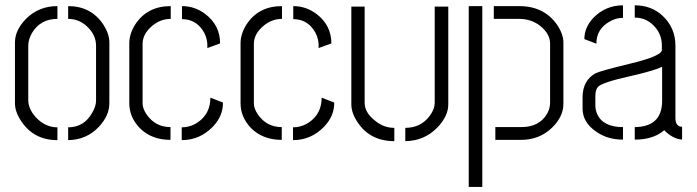

<svg xmlns="http://www.w3.org/2000/svg" viewBox="-20 -534 2661 733"><path d="M37.1 -139.6V-372.1Q37.1 -418 78.1 -460.9Q127 -510.7 199.2 -510.7V-461.9Q133.8 -461.9 101.6 -407.2Q87.9 -382.8 87.9 -359.4V-152.3Q87.9 -113.3 125 -78.1Q158.2 -47.9 199.2 -47.9V1Q108.4 1 60.5 -72.3Q37.1 -107.4 37.1 -139.6ZM240.2 1V-47.9Q300.8 -47.9 332 -103.5Q346.7 -127.9 346.7 -150.4V-359.4Q346.7 -402.3 309.6 -435.5Q279.3 -461.9 240.2 -461.9V-510.7Q328.1 -510.7 375 -439.5Q397.5 -404.3 397.5 -372.1V-139.6Q397.5 -92.8 357.4 -49.8Q310.5 0 240.2 1Z M473.6 -139.6Q473.6 -86.9 513.7 -44.9Q558.6 0 630.9 0V-48.8Q573.2 -48.8 540 -96.7Q524.4 -119.1 524.4 -139.6V-366.2Q524.4 -405.3 562.5 -436.5Q593.8 -461.9 631.8 -461.9V-510.7Q542 -510.7 496.1 -440.4Q473.6 -404.3 473.6 -369.1ZM674.8 -460.9Q724.6 -460.9 752.9 -419.9Q768.6 -397.5 771.5 -368.2V-350.6L820.3 -368.2Q820.3 -437.5 763.7 -480.5Q723.6 -510.7 674.8 -510.7ZM673.8 1Q743.2 1 793 -50.8Q832 -91.8 831.1 -142.6L783.2 -161.1Q783.2 -159.2 782.7 -152.8Q782.2 -146.5 782.2 -144.5Q775.4 -88.9 724.6 -60.5Q700.2 -47.9 673.8 -47.9Z M898.4 -139.6Q898.4 -86.9 938.5 -44.9Q983.4 0 1055.7 0V-48.8Q998 -48.8 964.8 -96.7Q949.2 -119.1 949.2 -139.6V-366.2Q949.2 -405.3 987.3 -436.5Q1018.6 -461.9 1056.6 -461.9V-510.7Q966.8 -510.7 920.9 -440.4Q898.4 -404.3 898.4 -369.1ZM1099.6 -460.9Q1149.4 -460.9 1177.7 -419.9Q1193.4 -397.5 1196.3 -368.2V-350.6L1245.1 -368.2Q1245.1 -437.5 1188.5 -480.5Q1148.4 -510.7 1099.6 -510.7ZM1098.6 1Q1168 1 1217.8 -50.8Q1256.8 -91.8 1255.9 -142.6L1208 -161.1Q1208 -159.2 1207.5 -152.8Q1207 -146.5 1207 -144.5Q1200.2 -88.9 1149.4 -60.5Q1125 -47.9 1098.6 -47.9Z M1321.3 -135.7V-508.8H1372.1V-141.6Q1372.1 -103.5 1413.1 -72.3Q1445.3 -45.9 1485.4 -45.9V4.9Q1393.6 4.9 1345.7 -66.4Q1321.3 -102.5 1321.3 -135.7ZM1527.3 4.9V-45.9Q1587.9 -45.9 1622.1 -93.8Q1639.6 -118.2 1639.6 -141.6V-508.8H1691.4V-135.7Q1691.4 -90.8 1650.4 -47.9Q1600.6 3.9 1527.3 4.9Z M1871.1 0V-48.8H1969.7Q2039.1 -48.8 2068.4 -99.6Q2080.1 -120.1 2080.1 -141.6V-368.2Q2080.1 -404.3 2043 -434.6Q2008.8 -461.9 1961.9 -461.9H1865.2V-510.7H1961.9Q2057.6 -510.7 2107.4 -438.5Q2130.9 -403.3 2130.9 -371.1V-137.7Q2130.9 -88.9 2087.9 -46.9Q2040 0 1968.8 0ZM1769.5 179.7V-510.7H1821.3V179.7Z M2204.1 -119.1Q2204.1 -67.4 2254.9 -32.2Q2297.9 -1 2358.4 -1V-48.8Q2282.2 -48.8 2259.8 -98.6Q2252.9 -114.3 2252.9 -131.8V-167Q2252.9 -192.4 2263.7 -203.1Q2280.3 -219.7 2385.7 -243.2Q2479.5 -264.6 2507.8 -279.3V-147.5Q2506.8 -49.8 2403.3 -48.8V-1Q2468.8 -1 2508.8 -31.2Q2512.7 -34.2 2515.6 -37.1Q2547.9 -3.9 2584 -1V-49.8Q2558.6 -50.8 2558.6 -83V-359.4Q2558.6 -427.7 2509.8 -473.6Q2466.8 -513.7 2403.3 -513.7V-466.8Q2451.2 -466.8 2483.4 -427.7Q2506.8 -398.4 2506.8 -360.4V-343.8Q2507.8 -320.3 2385.7 -291Q2269.5 -262.7 2252.9 -253.9Q2205.1 -226.6 2204.1 -165ZM2210.9 -384.8 2256.8 -367.2Q2256.8 -422.9 2306.6 -451.2Q2331.1 -465.8 2358.4 -465.8V-513.7Q2293 -513.7 2246.1 -466.8Q2210.9 -429.7 2210.9 -384.8Z"/></svg>

Font: Post No Bills Colombo
Style: Regular
Weight: 500
Designer: Kosala Senevirathne, Siva Puranthara, Lasantha Premarathna, Tharique Azeez
Foundry: Mooniak
Version: Version 1.220 ; ttfautohint (v1.5)